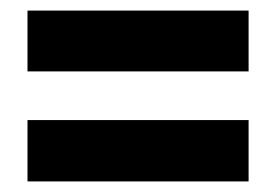

<svg xmlns="http://www.w3.org/2000/svg" viewBox="-20 -524 522 363"><path d="M32 -389H450V-504H32ZM32 -181H450V-297H32Z"/></svg>

Font: Noto Sans Kannada ExtraCondensed ExtraBold
Style: Regular
Weight: 800
Width: 2
Designer: Jelle Bosma - Monotype Design Team
Foundry: Monotype Imaging Inc.
Version: Version 2.005